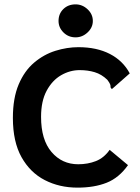

<svg xmlns="http://www.w3.org/2000/svg" viewBox="-20 -848 640 879"><path d="M335 11Q252 11 185 -23.5Q118 -58 78.5 -128.5Q39 -199 39 -308Q39 -399 65.5 -461.5Q92 -524 136.5 -561.5Q181 -599 234 -615.5Q287 -632 339 -632Q423 -632 483 -601Q543 -570 574 -512L499 -446L492 -440L486 -448Q487 -455 484 -462.5Q481 -470 471 -483Q445 -508 413.5 -517.5Q382 -527 345 -527Q300 -527 259.5 -503.5Q219 -480 193.5 -432.5Q168 -385 168 -313Q168 -208 216 -152Q264 -96 338 -96Q382 -96 419 -110.5Q456 -125 482 -162L566 -92Q525 -34 468.5 -11.5Q412 11 335 11ZM326 -677Q293 -677 270.5 -699.5Q248 -722 248 -752Q248 -785 270 -806.5Q292 -828 326 -828Q357 -828 381 -805.5Q405 -783 405 -752Q405 -722 381 -699.5Q357 -677 326 -677Z"/></svg>

Font: Inconsolata Expanded ExtraBold
Style: Regular
Weight: 800
Width: 7
Monospace: yes
Designer: Raph Levien, Cyreal, Brenton Simpson
Foundry: Raph Levien, Cyreal, Google
Version: Version 3.001; ttfautohint (v1.8.2.53-6de2)